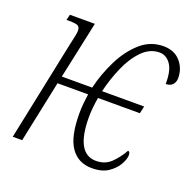

<svg xmlns="http://www.w3.org/2000/svg" viewBox="-104 -651 771 767"><g transform="rotate(20 282.0 -268.0)"><path d="M362 10Q304 10 272.5 -35Q241 -80 241 -179Q241 -200 243 -221Q245 -242 248 -262H118L63 0H23L111 -423Q123 -474 123 -486Q123 -502 114 -507Q105 -512 78 -512H65L71 -536H177L125 -293H254Q269 -356 298 -414Q327 -472 369 -509Q411 -546 466 -546Q512 -546 538 -516.5Q564 -487 564 -446Q564 -429 554 -418Q544 -407 525 -407Q526 -464 507 -490.5Q488 -517 460 -517Q419 -517 386.5 -484Q354 -451 331.5 -399.5Q309 -348 296 -293H475L468 -262H290Q282 -215 282 -178Q282 -23 368 -23Q407 -23 432.5 -48.5Q458 -74 475 -105Q484 -104 484 -89Q484 -73 471 -49.5Q458 -26 431.5 -8Q405 10 362 10Z"/></g></svg>

Font: Noto Serif ExtraCondensed ExtraLight
Style: Italic
Weight: 200
Width: 2
Italic angle: -12°
Designer: Monotype Design Team
Foundry: Monotype Imaging Inc.
Version: Version 2.014; ttfautohint (v1.8.4.7-5d5b)